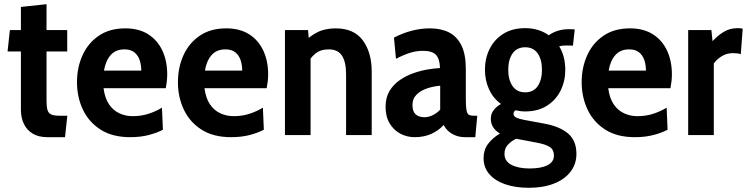

<svg xmlns="http://www.w3.org/2000/svg" viewBox="-20 -643 3556 914"><path d="M205.5 10Q163.5 10 135.5 -7Q107.5 -24 93.5 -53.5Q79.5 -83 79.5 -121V-398H16L27 -500H79.5V-610L201.5 -623V-500H300V-398H201.5V-162Q201.5 -133 206.5 -118Q211.5 -103 225.2 -97.5Q239 -92 265.5 -92H300.5L289.5 10Z M599.5 10Q515 10 458.8 -26Q402.5 -62 374.5 -121.5Q346.5 -181 346.5 -251.5Q346.5 -322 373 -380.2Q399.5 -438.5 450.8 -473.2Q502 -508 576.5 -508Q641 -508 685.5 -479.8Q730 -451.5 753 -402Q776 -352.5 776 -289Q776 -273 774.2 -257Q772.5 -241 769 -223H473Q479 -176 498.8 -146.8Q518.5 -117.5 548 -103.8Q577.5 -90 611.5 -90Q652.5 -90 687.5 -101.5Q722.5 -113 751 -130.5L755.5 -25.5Q728.5 -11 689 -0.5Q649.5 10 599.5 10ZM475 -307H652.5Q652.5 -332.5 645.2 -355.5Q638 -378.5 620.5 -393.2Q603 -408 572.5 -408Q531 -408 507 -381Q483 -354 475 -307Z M1080 10Q995.5 10 939.2 -26Q883 -62 855 -121.5Q827 -181 827 -251.5Q827 -322 853.5 -380.2Q880 -438.5 931.2 -473.2Q982.5 -508 1057 -508Q1121.5 -508 1166 -479.8Q1210.5 -451.5 1233.5 -402Q1256.5 -352.5 1256.5 -289Q1256.5 -273 1254.8 -257Q1253 -241 1249.5 -223H953.5Q959.5 -176 979.2 -146.8Q999 -117.5 1028.5 -103.8Q1058 -90 1092 -90Q1133 -90 1168 -101.5Q1203 -113 1231.5 -130.5L1236 -25.5Q1209 -11 1169.5 -0.5Q1130 10 1080 10ZM955.5 -307H1133Q1133 -332.5 1125.8 -355.5Q1118.5 -378.5 1101 -393.2Q1083.5 -408 1053 -408Q1011.5 -408 987.5 -381Q963.5 -354 955.5 -307Z M1336.5 0V-500H1446.5L1453 -420.5L1425 -439.5Q1452.5 -469.5 1489.5 -488.8Q1526.5 -508 1578 -508Q1665 -508 1707.2 -450.8Q1749.5 -393.5 1749.5 -302V0H1627.5V-289Q1627.5 -348 1608 -378Q1588.5 -408 1544 -408Q1505.5 -408 1480.5 -387.2Q1455.5 -366.5 1437.5 -330.5L1458.5 -399V0Z M1954.5 10Q1917 10 1885.5 -6.8Q1854 -23.5 1834.8 -55.8Q1815.5 -88 1815.5 -134.5Q1815.5 -178.5 1834.2 -209.8Q1853 -241 1883.2 -261.8Q1913.5 -282.5 1948.5 -294.8Q1983.5 -307 2017 -312.5Q2050.5 -318 2074.5 -319Q2073.5 -362 2055.8 -381.5Q2038 -401 1994 -401Q1961.5 -401 1931.5 -391.5Q1901.5 -382 1865 -363L1855.5 -464Q1898 -486 1941 -497Q1984 -508 2027 -508Q2079 -508 2117.2 -488.8Q2155.5 -469.5 2176.5 -427Q2197.5 -384.5 2197.5 -315V-172Q2197.5 -134.5 2200.8 -117.8Q2204 -101 2212.5 -96.5Q2221 -92 2236 -92H2252L2242.5 10H2193.5Q2170.5 10 2150.8 2.8Q2131 -4.5 2116 -17.5Q2101 -30.5 2092 -48Q2067.5 -21 2032.8 -5.5Q1998 10 1954.5 10ZM2001 -85Q2019 -85 2039 -94.2Q2059 -103.5 2075.5 -121V-235Q2044 -232.5 2013.8 -222.5Q1983.5 -212.5 1963.5 -193Q1943.5 -173.5 1943.5 -143Q1943.5 -112.5 1958.5 -98.8Q1973.5 -85 2001 -85Z M2497.5 251Q2433.5 251 2385 234.2Q2336.5 217.5 2309.2 185.8Q2282 154 2282 109.5Q2282 71 2302.8 42.8Q2323.5 14.5 2360 -7.5Q2339 -19.5 2327.8 -37.2Q2316.5 -55 2316.5 -77Q2316.5 -101 2329.8 -118.5Q2343 -136 2365 -148Q2328 -174.5 2308.2 -217.5Q2288.5 -260.5 2288.5 -311Q2288.5 -365.5 2311 -410.5Q2333.5 -455.5 2376.2 -482.2Q2419 -509 2480 -509Q2514 -509 2542.2 -500Q2570.5 -491 2592.5 -475Q2609.5 -488 2634.2 -496Q2659 -504 2687.5 -504Q2696 -504 2703 -503.8Q2710 -503.5 2716 -503L2707.5 -425.5Q2700.5 -426 2692.5 -426.2Q2684.5 -426.5 2675 -426.5Q2668 -426.5 2659.5 -425.8Q2651 -425 2642 -422.5Q2656.5 -399 2663.8 -370.5Q2671 -342 2671 -311Q2671 -257 2648.8 -212Q2626.5 -167 2583.8 -139.8Q2541 -112.5 2480 -112.5Q2468 -112.5 2456.8 -114Q2445.5 -115.5 2434.5 -118Q2424.5 -112 2424.5 -101.5Q2424.5 -90 2436.5 -83.8Q2448.5 -77.5 2474 -72.5L2568.5 -55Q2644.5 -41.5 2684.2 -7.5Q2724 26.5 2724 89.5Q2724 138 2696.2 174.2Q2668.5 210.5 2617.5 230.8Q2566.5 251 2497.5 251ZM2501.5 159Q2555.5 159 2586.2 143.5Q2617 128 2617 97.5Q2617 70.5 2597.8 57.2Q2578.5 44 2535 36L2437 17.5Q2412.5 29.5 2397 46.8Q2381.5 64 2381.5 89.5Q2381.5 124 2414.2 141.5Q2447 159 2501.5 159ZM2480 -203.5Q2519.5 -203.5 2539.8 -233.2Q2560 -263 2560 -311Q2560 -359 2539.8 -388.5Q2519.5 -418 2480 -418Q2440.5 -418 2420 -388.5Q2399.5 -359 2399.5 -311Q2399.5 -263 2420 -233.2Q2440.5 -203.5 2480 -203.5Z M3002 10Q2917.5 10 2861.2 -26Q2805 -62 2777 -121.5Q2749 -181 2749 -251.5Q2749 -322 2775.5 -380.2Q2802 -438.5 2853.2 -473.2Q2904.5 -508 2979 -508Q3043.5 -508 3088 -479.8Q3132.5 -451.5 3155.5 -402Q3178.5 -352.5 3178.5 -289Q3178.5 -273 3176.8 -257Q3175 -241 3171.5 -223H2875.5Q2881.5 -176 2901.2 -146.8Q2921 -117.5 2950.5 -103.8Q2980 -90 3014 -90Q3055 -90 3090 -101.5Q3125 -113 3153.5 -130.5L3158 -25.5Q3131 -11 3091.5 -0.5Q3052 10 3002 10ZM2877.5 -307H3055Q3055 -332.5 3047.8 -355.5Q3040.5 -378.5 3023 -393.2Q3005.5 -408 2975 -408Q2933.5 -408 2909.5 -381Q2885.5 -354 2877.5 -307Z M3256 0V-500H3366.5L3372 -447Q3394.5 -472 3424 -490.5Q3453.5 -509 3491.5 -509Q3504.5 -509 3515.5 -506.5L3506.5 -385Q3498 -388 3488.8 -389Q3479.5 -390 3469 -390Q3441 -390 3418 -376.8Q3395 -363.5 3378 -341V0Z"/></svg>

Font: Cabin
Style: Bold
Weight: 700
Width: 4
Designer: Pablo Impallari
Foundry: Pablo Impallari. http://www.impallari.com Igino Marini. http://www.ikern.com
Version: Version 3.001